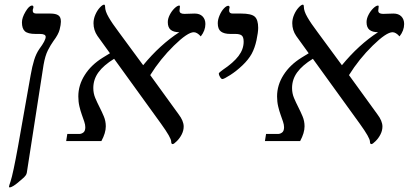

<svg xmlns="http://www.w3.org/2000/svg" viewBox="-20 -612 1773 833"><path d="M22.9 201.2Q19 201.2 19 198.2Q19 194.3 25.9 174.8Q36.6 142.1 58.1 23.9L112.8 -285.2Q119.6 -324.2 128.2 -351.8Q136.7 -379.4 150.9 -399.9Q178.2 -436.5 178.2 -452.1Q178.2 -464.8 152.8 -464.8H133.8Q101.1 -464.8 88.1 -476.3Q75.2 -487.8 75.2 -515.1Q75.2 -535.2 90.8 -561.5Q106.4 -587.9 119.1 -587.9Q125 -587.9 125 -581.1Q125 -576.7 123.5 -574.2Q122.1 -571.8 122.1 -564.9Q122.1 -553.2 138.2 -553.2H198.2Q221.7 -553.2 232.9 -545.7Q244.1 -538.1 244.1 -520V-516.6Q244.1 -505.4 238.8 -483.9Q233.4 -462.4 211.9 -434.1Q199.7 -417 187.7 -393.6Q175.8 -370.1 168.9 -330.1L96.2 138.2Q94.7 144 92 148.2Q89.4 152.3 84.5 157.2Q79.6 162.1 57.6 180.4Q35.6 198.7 22.9 201.2Z M601.1 -329.1Q674.8 -418.5 757.8 -472.2Q733.9 -472.2 720.9 -482.4Q708 -492.7 708 -516.1Q708 -531.2 716.6 -547.9Q725.1 -564.5 737.3 -576.2Q749.5 -587.9 757.8 -587.9Q760.7 -587.9 760.7 -584L758.8 -565.9Q758.8 -551.8 779.8 -551.8L824.7 -553.2Q846.7 -553.2 858.9 -540.8Q871.1 -528.3 871.1 -507.8Q871.1 -479.5 851.1 -454.1Q835 -472.2 820.8 -472.2Q793.9 -472.2 734.6 -414.1Q675.3 -356 631.8 -286.1L754.9 -116.2Q776.9 -87.4 776.9 -63Q776.9 -45.9 768.6 -29.3Q760.3 -12.7 747.3 0.2Q734.4 13.2 729 13.2Q722.7 13.2 722.7 2Q722.7 -14.2 678.7 -75.2L475.1 -356.9Q429.7 -329.1 407.2 -298.3Q384.8 -267.6 384.8 -230Q384.8 -207 393.3 -186.8Q401.9 -166.5 411.9 -147Q421.9 -127.4 430.4 -107.2Q439 -86.9 439 -64Q439 -35.2 419.9 0H267.1L272 -30.8H323.7Q333 -30.8 341.6 -37.1Q350.1 -43.5 350.1 -60.1Q350.1 -70.8 345.5 -84.5Q340.8 -98.1 335 -114.5Q329.1 -130.9 324.5 -150.6Q319.8 -170.4 319.8 -193.8Q319.8 -242.7 347.7 -286.6Q375.5 -330.6 425.8 -361.8L457 -380.9L402.8 -456.1Q385.7 -481 385.7 -511.2Q385.7 -529.8 393.6 -548.1Q401.4 -566.4 413.1 -579.1Q424.8 -591.8 431.6 -591.8Q436 -591.8 436 -582Q436 -564 451.2 -537.6Q466.3 -511.2 495.1 -473.1Z M979 -464.8Q952.6 -464.8 938.7 -475.1Q924.8 -485.4 924.8 -511.2Q924.8 -527.3 932.9 -545.9Q940.9 -564.5 951.7 -575.7Q962.4 -586.9 970.2 -586.9Q976.1 -586.9 976.1 -579.1Q974.1 -573.2 974.1 -565.9Q974.1 -553.2 989.7 -553.2H1025.9Q1070.3 -553.2 1085.2 -539.8Q1100.1 -526.4 1100.1 -491.2Q1100.1 -471.7 1092.8 -437.5Q1085.4 -403.3 1071.8 -378.4Q1058.1 -353.5 1032 -328.6Q1005.9 -303.7 978.8 -286.4Q951.7 -269 944.8 -269Q939.9 -269 934.6 -278.1Q929.2 -287.1 929.2 -293Q930.7 -297.9 946.8 -309.1Q992.7 -339.8 1014.9 -369.1Q1037.1 -398.4 1037.1 -431.2Q1037.1 -451.2 1028.8 -458Q1020.5 -464.8 1001 -464.8Z M1463.4 -329.1Q1537.1 -418.5 1620.1 -472.2Q1596.2 -472.2 1583.3 -482.4Q1570.3 -492.7 1570.3 -516.1Q1570.3 -531.2 1578.9 -547.9Q1587.4 -564.5 1599.6 -576.2Q1611.8 -587.9 1620.1 -587.9Q1623 -587.9 1623 -584L1621.1 -565.9Q1621.1 -551.8 1642.1 -551.8L1687 -553.2Q1709 -553.2 1721.2 -540.8Q1733.4 -528.3 1733.4 -507.8Q1733.4 -479.5 1713.4 -454.1Q1697.3 -472.2 1683.1 -472.2Q1656.2 -472.2 1596.9 -414.1Q1537.6 -356 1494.1 -286.1L1617.2 -116.2Q1639.2 -87.4 1639.2 -63Q1639.2 -45.9 1630.9 -29.3Q1622.6 -12.7 1609.6 0.2Q1596.7 13.2 1591.3 13.2Q1585 13.2 1585 2Q1585 -14.2 1541 -75.2L1337.4 -356.9Q1292 -329.1 1269.5 -298.3Q1247.1 -267.6 1247.1 -230Q1247.1 -207 1255.6 -186.8Q1264.2 -166.5 1274.2 -147Q1284.2 -127.4 1292.7 -107.2Q1301.3 -86.9 1301.3 -64Q1301.3 -35.2 1282.2 0H1129.4L1134.3 -30.8H1186Q1195.3 -30.8 1203.9 -37.1Q1212.4 -43.5 1212.4 -60.1Q1212.4 -70.8 1207.8 -84.5Q1203.1 -98.1 1197.3 -114.5Q1191.4 -130.9 1186.8 -150.6Q1182.1 -170.4 1182.1 -193.8Q1182.1 -242.7 1210 -286.6Q1237.8 -330.6 1288.1 -361.8L1319.3 -380.9L1265.1 -456.1Q1248 -481 1248 -511.2Q1248 -529.8 1255.9 -548.1Q1263.7 -566.4 1275.4 -579.1Q1287.1 -591.8 1293.9 -591.8Q1298.3 -591.8 1298.3 -582Q1298.3 -564 1313.5 -537.6Q1328.6 -511.2 1357.4 -473.1Z"/></svg>

Font: Liberation Serif
Style: Italic
Weight: 400
Italic angle: -16.333°
Designer: Steve Matteson
Foundry: Ascender Corporation
Version: Version 2.1.5